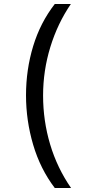

<svg xmlns="http://www.w3.org/2000/svg" viewBox="-20 -812 459 967"><path d="M256 135Q183 39 147 -83Q111 -205 111 -332Q111 -461 147 -579.5Q183 -698 256 -792H337Q270 -694 233.5 -575Q197 -456 197 -331Q197 -204 232.5 -85Q268 34 338 135Z"/></svg>

Font: utelugu85
Style: Book
Weight: 400
Designer: Jelle Bosma - Monotype Design Team
Foundry: Monotype Imaging Inc.
Version: Version 2.003